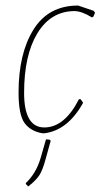

<svg xmlns="http://www.w3.org/2000/svg" viewBox="-20 -476 369 693"><path d="M262 -456 318 -437 323 -430 317 -416 312 -413Q275 -436 248 -436Q163 -435 115 -356Q67 -277 67 -141Q67 -16 140 -16Q213 -16 265 -118H271L280 -105Q225 -6 141 5H133Q91 -2 69 -31.5Q47 -61 47 -142Q47 -283 101 -369.5Q155 -456 262 -456ZM82 197 74 189 73 185Q111 149 127 93L146 27L159 28L163 32L145 97Q134 138 122 156.5Q110 175 82 197Z"/></svg>

Font: Alegreya Sans Thin
Style: Italic
Weight: 100
Italic angle: -7°
Designer: Juan Pablo del Peral
Foundry: Huerta Tipografica
Version: Version 2.007